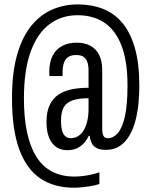

<svg xmlns="http://www.w3.org/2000/svg" viewBox="-20 -719 704 893"><path d="M324.5 154.1Q231.5 154.1 167.4 110.9Q103.4 67.6 69.6 -24.4Q35.8 -116.4 35.8 -262Q35.8 -382.6 60.1 -466.1Q84.5 -549.6 127 -600.9Q169.6 -652.1 224.7 -675.3Q279.8 -698.5 340.4 -698.5Q405.9 -698.5 458.5 -678Q511.1 -657.5 549 -612.5Q586.8 -567.5 607.4 -495.3Q628 -423 628 -320Q628 -279.3 623.9 -237Q619.7 -194.8 609.6 -156.4Q599.4 -118 581.3 -87.5Q563.2 -57.1 536.7 -39.5Q510.2 -22 472.5 -22Q445.3 -22 429.7 -30.3Q414 -38.5 406.6 -53.5Q399.3 -68.4 397.2 -87.1H392.7Q382.8 -66.3 368.6 -51.4Q354.4 -36.5 335.9 -28.5Q317.5 -20.5 293 -20.5Q272 -20.5 254.3 -28.2Q236.5 -36 223.6 -52.3Q210.6 -68.5 203.4 -93.3Q196.2 -118.1 196.2 -151.5Q196.2 -198.8 210.8 -229.8Q225.5 -260.8 251.3 -278.5Q277.1 -296.1 312.7 -303.4Q348.4 -310.8 391.8 -310.8V-389.8Q391.8 -414.5 386.1 -430.7Q380.4 -446.9 368.2 -455Q356 -463.1 334.1 -463.1Q310 -463.1 296.2 -453.1Q282.4 -443 276.7 -425.1Q271.1 -407.2 271.1 -385.1V-365.3H210.2Q209.2 -369.8 209.2 -374.3Q209.2 -378.8 209.2 -384.1Q209.2 -431.1 225.4 -461.2Q241.7 -491.3 270.3 -505.9Q298.9 -520.5 336.9 -520.5Q372.4 -520.5 398.8 -507Q425.1 -493.5 440.2 -465.5Q455.4 -437.4 455.4 -393.4V-119.1Q455.4 -97.6 461.2 -86.9Q467 -76.2 482.4 -76.2Q507.2 -76.2 528 -100.1Q548.8 -124 560.9 -177.7Q573 -231.5 573 -321Q573 -436.3 544.5 -508.4Q516.1 -580.4 464.4 -614.3Q412.7 -648.2 340.4 -648.2Q265.5 -648.2 209.3 -605.8Q153.1 -563.4 122.2 -477.4Q91.3 -391.3 91.3 -261Q91.3 -82.3 149.1 9.9Q206.9 102.2 326.1 102.2Q346.1 102.2 368 99.4Q389.9 96.6 409.8 91.8Q429.7 87 442.3 82.5V136.8Q426.2 142.4 404.1 146.2Q381.9 150 361.1 152Q340.2 154.1 324.5 154.1ZM308.5 -76.2Q327.2 -76.2 342.6 -85.4Q358.1 -94.5 368.8 -112.4Q379.6 -130.2 385.7 -155.2Q391.8 -180.2 391.8 -212.5V-262.1Q346.6 -262.1 317.9 -252.4Q289.2 -242.7 276.5 -220.1Q263.8 -197.5 263.8 -158.1Q263.8 -128.8 269.2 -110.7Q274.5 -92.6 284.9 -84.4Q295.2 -76.2 308.5 -76.2Z"/></svg>

Font: Archivo SemiBold ExtraCondensed
Style: Regular
Weight: 600
Width: 2
Version: Version 2.001